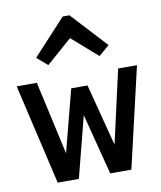

<svg xmlns="http://www.w3.org/2000/svg" viewBox="-84 -825 749 893"><g transform="rotate(-10 290.0 -378.5)"><path d="M116 0 6 -474H101L178 -128L254 -421H331L407 -128L485 -474H574L464 0H364L290 -288L216 0ZM168 -546 118 -589 273 -757H305L460 -589L410 -546L289 -652Z"/></g></svg>

Font: Sometype Mono SemiBold
Style: Regular
Weight: 600
Designer: Ryoichi Tsunekawa
Foundry: Dharma Type
Version: Version 1.001